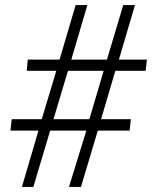

<svg xmlns="http://www.w3.org/2000/svg" viewBox="-20 -734 597 754"><path d="M66 0 131 -221H21L26 -266H144L201 -456H85L89 -500H214L277 -714H323L260 -500H400L464 -714H510L447 -500H557L552 -456H433L377 -266H494L489 -221H364L298 0H251L319 -221H177L111 0ZM190 -266H331L387 -456H247Z"/></svg>

Font: Noto Sans SemiCondensed Light
Style: Italic
Weight: 300
Width: 4
Italic angle: -12°
Designer: Monotype Design Team
Foundry: Monotype Imaging Inc.
Version: Version 2.013; ttfautohint (v1.8.4.7-5d5b)